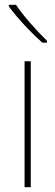

<svg xmlns="http://www.w3.org/2000/svg" viewBox="-20 -785 232 805"><path d="M47 -765H17V-758C51 -711 110 -648 158 -606H177V-614C134 -656 78 -718 47 -765ZM109 0V-528H83V0Z"/></svg>

Font: Noto Sans Thai Looped SemiCondensed Thin
Style: Regular
Weight: 100
Width: 4
Designer: Sasikarn Vongin, Ben Mitchell
Foundry: The Fontpad Ltd
Version: Version 1.001